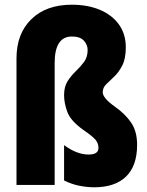

<svg xmlns="http://www.w3.org/2000/svg" viewBox="-20 -785 626 815"><path d="M514 -584Q514 -536 499 -507Q484 -478 465 -460Q446 -442 431 -427.5Q416 -413 416 -393Q416 -382 428 -367Q440 -352 468 -332Q512 -301 537 -264Q562 -227 562 -170Q562 -81 515 -35.5Q468 10 380 10Q350 10 317 3.5Q284 -3 252 -19V-169Q306 -129 356 -129Q398 -129 398 -157Q398 -176 386 -191Q374 -206 333 -234Q280 -272 266 -309.5Q252 -347 252 -381Q252 -417 267 -440.5Q282 -464 302 -483Q322 -502 337 -522.5Q352 -543 352 -573Q352 -595 336 -612.5Q320 -630 285 -630Q212 -630 212 -517V0H50V-537Q50 -642 113 -703.5Q176 -765 285 -765Q352 -765 403.5 -743.5Q455 -722 484.5 -681.5Q514 -641 514 -584Z"/></svg>

Font: Noto Sans Malayalam ExtraCondensed Black
Style: Regular
Weight: 900
Width: 2
Designer: Jelle Bosma - Monotype Design Team
Foundry: Monotype Imaging Inc.
Version: Version 2.104; ttfautohint (v1.8.4.7-5d5b)